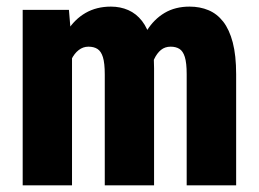

<svg xmlns="http://www.w3.org/2000/svg" viewBox="-20 -558 780 578"><path d="M196.8 -417.5V0H48.3V-528.3H187.5ZM177.7 -282.2 140.6 -281.2Q139.6 -336.9 150.4 -383.8Q161.1 -430.7 182.9 -465.3Q204.6 -500 237.5 -519Q270.5 -538.1 314 -538.1Q342.3 -538.1 366.2 -527.6Q390.1 -517.1 407.5 -494.9Q424.8 -472.7 434.3 -437.3Q443.8 -401.9 443.8 -352.5V0H295.4V-333.5Q295.4 -368.2 289.8 -386Q284.2 -403.8 273.4 -410.6Q262.7 -417.5 246.1 -417.5Q230 -417.5 216.8 -407.2Q203.6 -397 194.8 -378.7Q186 -360.4 181.6 -335.7Q177.2 -311 177.7 -282.2ZM428.2 -289.1 382.3 -285.2Q380.9 -339.4 390.9 -385.5Q400.9 -431.6 422.1 -465.8Q443.4 -500 475.3 -519Q507.3 -538.1 550.8 -538.1Q582 -538.1 607.7 -527.3Q633.3 -516.6 651.9 -492.9Q670.4 -469.2 680.7 -430.2Q690.9 -391.1 690.9 -334.5V0H542V-334.5Q542 -368.7 536.4 -386.5Q530.8 -404.3 520 -410.9Q509.3 -417.5 493.7 -417.5Q476.6 -417.5 464.6 -407.7Q452.6 -397.9 444.3 -380.4Q436 -362.8 432.1 -339.6Q428.2 -316.4 428.2 -289.1Z"/></svg>

Font: Roboto Condensed ExtraBold
Style: Regular
Weight: 800
Designer: Christian Robertson
Foundry: Google
Version: Version 3.008; 2023